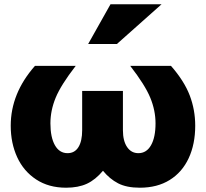

<svg xmlns="http://www.w3.org/2000/svg" viewBox="-20 -862 959 895"><path d="M363 -438V-255Q363 -204 345.5 -176Q328 -148 295 -148Q257 -148 236 -185Q215 -222 215 -287Q215 -347 239.5 -406.5Q264 -466 333 -555H143Q30 -427 30 -276Q30 -195 60 -129.5Q90 -64 148.5 -25.5Q207 13 288 13Q345 13 385 -5.5Q425 -24 460 -66Q491 -28 530.5 -7.5Q570 13 632 13Q713 13 771 -23Q829 -59 859.5 -124.5Q890 -190 890 -276Q890 -350 864.5 -417Q839 -484 777 -555H587Q656 -466 680.5 -406.5Q705 -347 705 -287Q705 -222 684 -185Q663 -148 625 -148Q592 -148 572.5 -176.5Q553 -205 553 -255V-438ZM391 -657H525L733 -842H495Z"/></svg>

Font: Geom Black
Style: Bold
Weight: 900
Version: Version 1.102